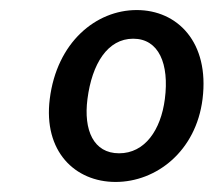

<svg xmlns="http://www.w3.org/2000/svg" viewBox="-20 -618 425 382"><path d="M383 -421C397 -534 333 -598 252 -598C171 -598 93 -534 79 -421C66 -317 129 -256 210 -256C291 -256 370 -317 383 -421ZM154 -421C163 -491 194 -541 245 -541C296 -541 317 -491 308 -421C300 -359 268 -313 217 -313C166 -313 146 -359 154 -421Z"/></svg>

Font: Falling Sky
Style: LightObl
Weight: 400
Designer: Paul D. Hunt
Foundry: Adobe Systems Incorporated
Version: Version 1.02